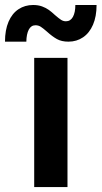

<svg xmlns="http://www.w3.org/2000/svg" viewBox="-49 -757 411 777"><path d="M89.4 -522.9H224.1V0H89.4ZM85 -736.8Q105.5 -736.8 121.3 -731Q137.2 -725.1 148.4 -717Q159.7 -709 173.8 -695.8Q189 -682.6 198 -676.8Q207 -670.9 217.8 -670.9Q236.3 -670.9 246.1 -688.7Q255.9 -706.5 255.9 -736.8H341.8Q341.8 -690.4 327.4 -657Q313 -623.5 287.1 -606Q261.2 -588.4 228 -588.4Q200.2 -588.4 181.4 -598.9Q162.6 -609.4 141.1 -628.9Q125.5 -642.6 116 -648.7Q106.4 -654.8 94.7 -654.8Q76.7 -654.8 67.4 -637Q58.1 -619.1 57.6 -588.4H-28.8Q-28.8 -635.7 -14.4 -669.2Q0 -702.6 25.9 -719.7Q51.8 -736.8 85 -736.8Z"/></svg>

Font: Reddit Sans
Style: Bold
Weight: 700
Designer: Stephen Hutchings
Foundry: Reddit
Version: Version 1.013